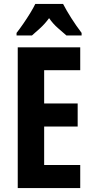

<svg xmlns="http://www.w3.org/2000/svg" viewBox="-20 -954 475 974"><path d="M387 0H70V-714H387V-598H204V-429H374V-312H204V-117H387ZM300 -934Q317 -901 341.5 -862.5Q366 -824 394 -787V-774H317Q300 -789 274.5 -811Q249 -833 229 -862Q208 -833 182.5 -810Q157 -787 142 -774H64V-787Q79 -806 98 -833.5Q117 -861 133.5 -888Q150 -915 159 -934Z"/></svg>

Font: Noto Sans Gujarati UI ExtraCondensed
Style: Bold
Weight: 700
Width: 2
Designer: Jelle Bosma - Monotype Design Team, Universal Thirst
Foundry: Monotype Imaging Inc.
Version: Version 2.106; ttfautohint (v1.8.4.7-5d5b)